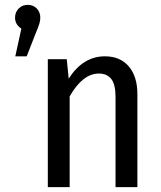

<svg xmlns="http://www.w3.org/2000/svg" viewBox="-20 -771 662 791"><path d="M146 -698Q146 -686 142 -673Q138 -660 124 -626L90 -539H43L68 -653Q42 -670 42 -698Q42 -721 57 -736Q72 -751 94 -751Q117 -751 131.5 -736Q146 -721 146 -698ZM546 -383V0H456V-372Q456 -423 438.5 -445.5Q421 -468 387 -468Q321 -468 267 -374V0H177V-527H255L263 -447Q322 -539 412 -539Q475 -539 510.5 -497.5Q546 -456 546 -383Z"/></svg>

Font: Fira Sans Condensed
Style: Regular
Weight: 400
Width: 3
Designer: bBox Type GmbH & Carrois Corporate GbR & Edenspiekermann AG
Foundry: bBox Type GmbH & Carrois Corporate GbR & Edenspiekermann AG
Version: Version 4.301